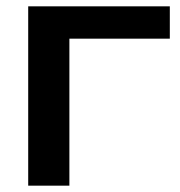

<svg xmlns="http://www.w3.org/2000/svg" viewBox="-20 -586 569 606"><path d="M516 -566V-464H139L199 -524V0H69V-566Z"/></svg>

Font: Unbounded
Style: Regular
Weight: 400
Designer: Luke Prowse, Jean-Baptiste Morizot, Fátima Lázaro, Florian Runge
Foundry: NaN
Version: Version 1.701;gftools[0.9.28.dev5+ged2979d]